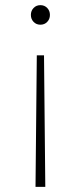

<svg xmlns="http://www.w3.org/2000/svg" viewBox="-20 -526 314 746"><path d="M123 -311H151L156 200H118ZM137 -506Q153 -506 163.5 -495Q174 -484 174 -468Q174 -452 163.5 -441Q153 -430 137 -430Q121 -430 110.5 -441Q100 -452 100 -468Q100 -484 110.5 -495Q121 -506 137 -506Z"/></svg>

Font: Fustat ExtraLight
Style: Regular
Weight: 250
Designer: Mohamed Gaber, Khaled Hosny, Laura Garcia Mut
Foundry: Kief Type Foundry, Alif Type Foundry, Hard Type Foundry
Version: Version 1.007